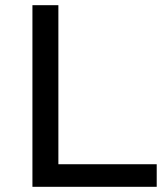

<svg xmlns="http://www.w3.org/2000/svg" viewBox="-20 -720 634 740"><path d="M105 -700H205V-87H584V0H105Z"/></svg>

Font: Idrija
Style: Regular
Weight: 500
Designer: Julieta Ulanovsky
Foundry: Julieta Ulanovsky
Version: Version 7.200